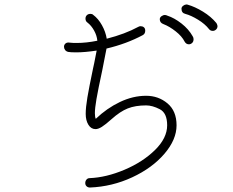

<svg xmlns="http://www.w3.org/2000/svg" viewBox="-20 -826 1040 858"><path d="M914 -696Q896 -719 865 -738Q834 -757 808 -764Q791 -768 791 -787Q791 -794 797.5 -799.5Q804 -805 812 -806Q817 -806 819 -805Q851 -796 887 -774Q923 -752 947 -723Q950 -719 952 -710Q952 -700 945.5 -694Q939 -688 931 -688Q920 -688 914 -696ZM805 -640Q793 -664 765 -686Q737 -708 711 -718Q694 -724 694 -740Q694 -748 701.5 -753.5Q709 -759 717 -759Q722 -759 728 -756Q759 -746 791 -721Q823 -696 841 -664Q845 -658 845 -651Q845 -640 838.5 -634Q832 -628 824 -628Q812 -628 805 -640ZM769 -266Q769 -202 714.5 -138.5Q660 -75 570.5 -33.5Q481 8 382 12Q373 12 367 6.5Q361 1 361 -8Q361 -17 366.5 -23.5Q372 -30 381 -30Q455 -33 536.5 -67.5Q618 -102 672.5 -155.5Q727 -209 727 -266Q727 -321 694 -338Q661 -355 633 -355Q585 -355 551 -341.5Q517 -328 479 -294Q451 -269 435 -259Q419 -249 407 -249Q387 -249 375 -268.5Q363 -288 363 -317Q363 -346 370.5 -390.5Q378 -435 396 -521L401 -544L412 -600Q359 -592 321 -592Q295 -592 285 -594Q276 -596 271 -602.5Q266 -609 266 -617Q266 -625 271.5 -630.5Q277 -636 286 -636Q293 -636 297 -635Q304 -634 322 -634Q366 -634 415 -644Q413 -667 400.5 -689.5Q388 -712 371 -725Q362 -731 362 -743Q362 -752 368 -758Q374 -764 384 -764Q392 -764 396 -760Q419 -743 435.5 -713.5Q452 -684 457 -653Q539 -674 598 -706Q603 -709 608 -709Q617 -709 623 -704Q629 -699 629 -689Q629 -675 618 -669Q545 -630 456 -609Q443 -540 437 -512Q418 -424 411 -383Q404 -342 404 -320Q404 -303 408 -295Q457 -342 515.5 -370Q574 -398 633 -398Q688 -398 728.5 -364Q769 -330 769 -266Z"/></svg>

Font: Tsukimi Rounded Light
Style: Regular
Weight: 300
Designer: Takashi Funayama
Foundry: Takashi Funayama
Version: Version 1.032; ttfautohint (v1.8.3)